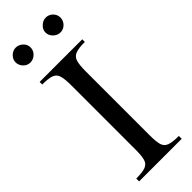

<svg xmlns="http://www.w3.org/2000/svg" viewBox="-258 -795 817 817"><g transform="rotate(-45 150.5 -387.0)"><path d="M279.3 0H22.9V-17.1Q61.5 -17.1 79.3 -24.2Q97.2 -31.2 102.5 -50.3Q107.9 -69.3 107.9 -105.5V-493.2Q107.9 -529.8 102.5 -549.3Q97.2 -568.8 79.3 -575.9Q61.5 -583 22.9 -583V-598.6H279.3V-583Q241.7 -583 223.4 -575.9Q205.1 -568.8 199.2 -549.3Q193.4 -529.8 193.4 -493.2V-105.5Q193.4 -69.3 198.7 -50.3Q204.1 -31.2 222.4 -24.2Q240.7 -17.1 279.3 -17.1ZM279.3 -730Q279.3 -711.4 266.1 -698Q252.9 -684.6 234.9 -684.6Q216.8 -684.6 202.9 -698.2Q189 -711.9 189 -730Q189 -747.1 203.4 -760.5Q217.8 -773.9 234.9 -773.9Q252.9 -773.9 266.1 -761Q279.3 -748 279.3 -730ZM99.6 -730Q99.6 -711.4 85.7 -698Q71.8 -684.6 53.7 -684.6Q35.6 -684.6 22.5 -698.2Q9.3 -711.9 9.3 -730Q9.3 -747.1 22.9 -760.5Q36.6 -773.9 53.7 -773.9Q71.8 -773.9 85.7 -761Q99.6 -748 99.6 -730Z"/></g></svg>

Font: Scheherazade New Rohingya
Style: Regular
Weight: 400
Designer: SIL International
Foundry: SIL International
Version: Version 3.000 ; LngRng